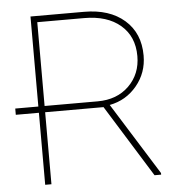

<svg xmlns="http://www.w3.org/2000/svg" viewBox="-51 -760 754 808"><g transform="rotate(-5 325.5 -355.5)"><path d="M380.4 -304.2H133.8V0H107.4V-304.2H9.8V-330.6H107.4V-710.9H334Q440.9 -710.9 504.2 -655.8Q567.4 -600.6 567.4 -505.9Q567.4 -433.1 522.2 -378.7Q477.1 -324.2 407.2 -311L597.2 -6.8V0H569.3ZM133.8 -330.6H357.9Q439.9 -330.6 490.5 -380.4Q541 -430.2 541 -505.9Q541 -588.9 485.1 -636.7Q429.2 -684.6 332 -684.6H133.8Z"/></g></svg>

Font: Roboto Thin
Style: Regular
Weight: 250
Designer: Google
Version: Version 2.134; 2016